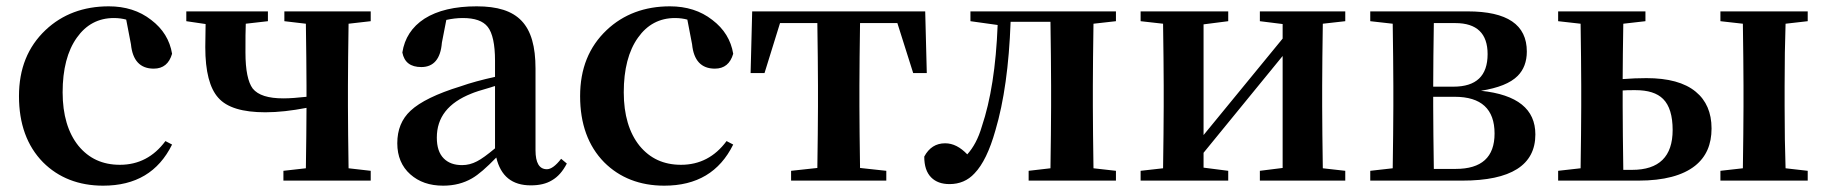

<svg xmlns="http://www.w3.org/2000/svg" viewBox="-20 -571 5782 607"><path d="M306 16C409 16 481 -27 524 -114L503 -125C466 -75 418 -50 359 -50C304 -50 261 -70 228 -110C195 -151 178 -208 178 -279C178 -352 193 -410 223 -452C252 -493 291 -514 340 -514C355 -514 368 -512 379 -509L394 -431C399 -380 423 -354 466 -354C496 -354 515 -370 524 -401C517 -444 495 -480 458 -508C421 -537 376 -551 324 -551C244 -551 177 -526 124 -476C68 -423 40 -354 40 -267C40 -180 65 -110 116 -58C165 -9 229 16 306 16Z M1152 0V-31L1082 -39C1081 -115 1080 -180 1080 -235V-300C1080 -355 1081 -420 1082 -496L1152 -504V-535H879V-504L947 -496C948 -420 949 -355 949 -300V-265C921 -262 897 -260 876 -260C828 -260 796 -270 779 -291C764 -311 756 -349 756 -405C756 -446 756 -477 757 -496L827 -504V-535H569V-504L630 -495L629 -422C629 -345 643 -292 670 -262C697 -231 747 -216 819 -216C859 -216 902 -221 949 -230C949 -176 948 -112 947 -39L876 -31V0Z M1381 16C1416 16 1446 8 1472 -7C1493 -19 1518 -41 1549 -73C1563 -14 1599 15 1658 15C1685 15 1707 10 1725 -1C1744 -12 1759 -29 1772 -54L1754 -69C1737 -47 1722 -36 1709 -36C1685 -36 1673 -56 1673 -96V-354C1673 -494 1618 -551 1487 -551C1418 -551 1363 -538 1322 -512C1282 -486 1259 -450 1252 -405C1258 -374 1278 -359 1312 -359C1351 -359 1373 -385 1377 -436L1391 -508C1409 -512 1426 -514 1443 -514C1481 -514 1507 -505 1522 -486C1537 -467 1545 -431 1545 -379V-328C1504 -319 1467 -309 1436 -298C1361 -275 1308 -249 1278 -221C1250 -195 1236 -161 1236 -118C1236 -77 1250 -44 1277 -20C1304 4 1338 16 1381 16ZM1441 -49C1416 -49 1397 -56 1383 -70C1368 -85 1361 -107 1361 -136C1361 -200 1397 -246 1470 -275C1479 -279 1500 -286 1532 -295C1537 -297 1542 -298 1545 -299V-102C1521 -82 1502 -68 1488 -61C1473 -53 1457 -49 1441 -49Z M2080 16C2183 16 2255 -27 2298 -114L2277 -125C2240 -75 2192 -50 2133 -50C2078 -50 2035 -70 2002 -110C1969 -151 1952 -208 1952 -279C1952 -352 1967 -410 1997 -452C2026 -493 2065 -514 2114 -514C2129 -514 2142 -512 2153 -509L2168 -431C2173 -380 2197 -354 2240 -354C2270 -354 2289 -370 2298 -401C2291 -444 2269 -480 2232 -508C2195 -537 2150 -551 2098 -551C2018 -551 1951 -526 1898 -476C1842 -423 1814 -354 1814 -267C1814 -180 1839 -110 1890 -58C1939 -9 2003 16 2080 16Z M2782 0V-31L2699 -40C2698 -116 2697 -181 2697 -235V-300C2697 -356 2698 -422 2699 -498H2817L2867 -340H2910L2905 -535H2358L2353 -340H2397L2446 -498H2564C2565 -422 2566 -356 2566 -300V-235C2566 -181 2565 -116 2564 -40L2481 -31V0Z M2982 11C3013 11 3040 0 3061 -23C3087 -50 3109 -95 3127 -159C3154 -250 3170 -364 3175 -502H3301C3302 -426 3303 -359 3303 -300V-235C3303 -180 3302 -115 3301 -39L3232 -31V0H3508V-31L3437 -39C3436 -115 3435 -180 3435 -235V-300C3435 -355 3436 -420 3437 -496L3508 -504V-535H3048V-504L3134 -492C3129 -361 3112 -254 3084 -171C3073 -133 3057 -104 3038 -83C3016 -106 2993 -118 2968 -118C2939 -118 2917 -104 2902 -76C2902 -47 2909 -25 2924 -10C2938 4 2957 11 2982 11Z M3863 0V-31L3785 -41V-88L4035 -394V-40L3963 -31V0H4233V-31L4162 -39C4161 -115 4160 -180 4160 -235V-300C4160 -355 4161 -420 4162 -496L4233 -504V-535H3963V-504L4035 -495V-449L3785 -144V-494L3863 -504V-535H3586V-504L3657 -496C3658 -420 3659 -355 3659 -300V-235C3659 -180 3658 -115 3657 -39L3586 -31V0Z M4603 0C4757 0 4834 -49 4834 -146C4834 -226 4777 -272 4662 -284C4717 -293 4755 -308 4778 -331C4797 -350 4807 -376 4807 -408C4807 -493 4745 -535 4620 -535H4312V-504L4383 -496C4384 -420 4385 -355 4385 -300V-235C4385 -180 4384 -115 4383 -39L4312 -31V0ZM4513 -37C4512 -113 4511 -179 4511 -235V-265H4579C4663 -265 4705 -226 4705 -149C4705 -74 4664 -37 4582 -37ZM4511 -297C4511 -359 4512 -426 4513 -498H4581C4649 -498 4683 -465 4683 -400C4683 -331 4647 -297 4575 -297Z M5160 0C5240 0 5300 -16 5339 -47C5374 -75 5391 -114 5391 -165C5391 -215 5374 -254 5341 -281C5306 -310 5254 -324 5185 -324C5161 -324 5136 -323 5110 -321C5110 -370 5111 -428 5112 -496L5182 -504V-535H4906V-504L4977 -496C4978 -420 4979 -355 4979 -300V-235C4979 -180 4978 -115 4977 -39L4906 -31V0ZM5695 0V-31L5625 -39C5623 -96 5622 -162 5622 -235V-300C5622 -374 5623 -439 5625 -496L5695 -504V-535H5419V-504L5490 -496C5491 -420 5492 -355 5492 -300V-235C5492 -180 5491 -115 5490 -39L5419 -31V0ZM5112 -34C5111 -110 5110 -177 5110 -235V-285C5119 -286 5132 -286 5150 -286C5190 -286 5219 -277 5238 -258C5258 -238 5268 -205 5268 -160C5268 -76 5225 -34 5140 -34Z"/></svg>

Font: AllPunType Bold
Style: Regular
Weight: 700
Version: 1.0